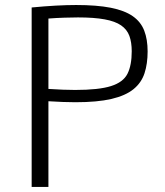

<svg xmlns="http://www.w3.org/2000/svg" viewBox="-20 -735 648 755"><path d="M104.5 0V-705.6Q154.8 -710.4 199 -712.9Q243.2 -715.3 279.3 -715.3Q360.8 -715.3 415.3 -704.6Q469.7 -693.8 501.7 -671.6Q533.7 -649.4 547.1 -614.7Q560.5 -580.1 560.5 -532.7Q560.5 -484.4 548.3 -447Q536.1 -409.7 504.9 -384.3Q473.6 -358.9 418.2 -345.9Q362.8 -333 276.4 -333Q255.4 -333 227.5 -334Q199.7 -335 170.4 -336.9V0ZM275.4 -381.3Q368.7 -381.3 416.5 -396.5Q464.4 -411.6 481.2 -444.8Q498 -478 498 -533.2Q498 -568.4 488.8 -593.8Q479.5 -619.1 456.1 -635.3Q432.6 -651.4 391.4 -658.9Q350.1 -666.5 286.6 -666.5Q263.2 -666.5 233.4 -665.5Q203.6 -664.6 170.4 -662.1V-385.3Q200.2 -383.3 227.1 -382.3Q253.9 -381.3 275.4 -381.3Z"/></svg>

Font: Comme ExtraLight
Style: Regular
Weight: 250
Version: Version 1.000;gftools[0.9.27]